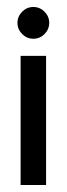

<svg xmlns="http://www.w3.org/2000/svg" viewBox="-20 -420 191 550"><path d="M107.5 -386.5Q94 -400 75.5 -400Q57 -400 43.5 -386.5Q30 -373 30 -354.5Q30 -336 43.5 -322.5Q57 -309 75.5 -309Q94 -309 107.5 -322.5Q121 -336 121 -354.5Q121 -373 107.5 -386.5ZM39 -260V110H112V-260Z"/></svg>

Font: Venice Serif Bold
Style: Regular
Weight: 700
Designer: Bruno Pierini
Foundry: Unio | Creative Solutions
Version: Version 1.000;PS 001.000;hotconv 1.0.70;makeotf.lib2.5.58329